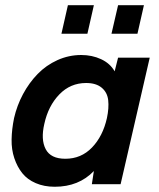

<svg xmlns="http://www.w3.org/2000/svg" viewBox="-20 -710 612 740"><path d="M216.8 -580.1 241.7 -689.9H341.8L316.9 -580.1ZM409.7 -580.1 435.1 -689.9H534.7L509.8 -580.1ZM190.9 9.8Q149.9 9.8 117.7 -4.2Q85.4 -18.1 65.9 -42.5Q46.4 -66.9 35.2 -100.3Q23.9 -133.8 24.7 -172.9Q25.4 -211.9 34.2 -254.9Q45.4 -303.7 68.8 -347.4Q92.3 -391.1 125 -424.8Q157.7 -458.5 201.4 -478.3Q245.1 -498 293 -498Q335 -498 369.6 -481.9Q404.3 -465.8 421.9 -435.1L435.1 -487.8H557.1L444.8 0H334L341.8 -50.8Q283.7 9.8 190.9 9.8ZM231.9 -98.1Q293 -98.1 334.7 -141.6Q376.5 -185.1 392.1 -254.9Q400.4 -293.9 397 -324Q393.6 -354 371.8 -372.1Q350.1 -390.1 312 -390.1Q251 -390.1 208.5 -345.9Q166 -301.8 150.9 -232.9Q136.7 -172.4 156 -135.3Q175.3 -98.1 231.9 -98.1Z"/></svg>

Font: HK Grotesk Legacy
Style: Bold Italic
Weight: 700
Italic angle: -13°
Designer: Alfredo Marco Pradil
Foundry: Hanken Design Co.
Version: Version 2.022;PS 002.022;hotconv 1.0.88;makeotf.lib2.5.64775